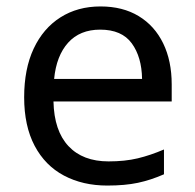

<svg xmlns="http://www.w3.org/2000/svg" viewBox="-20 -566 604 596"><path d="M292 -546Q361 -546 410.5 -516Q460 -486 486.5 -431.5Q513 -377 513 -304V-251H146Q148 -160 192.5 -112.5Q237 -65 317 -65Q368 -65 407.5 -74.5Q447 -84 489 -102V-25Q448 -7 408 1.5Q368 10 313 10Q237 10 178.5 -21Q120 -52 87.5 -113.5Q55 -175 55 -264Q55 -352 84.5 -415Q114 -478 167.5 -512Q221 -546 292 -546ZM291 -474Q228 -474 191.5 -433.5Q155 -393 148 -321H421Q420 -389 389 -431.5Q358 -474 291 -474Z"/></svg>

Font: Noto Sans Historical
Style: Regular
Weight: 400
Designer: Monotype Design Team
Foundry: Monotype Imaging Inc.
Version: Version 2.013; ttfautohint (v1.8.4.7-5d5b)